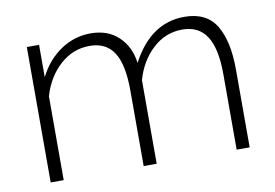

<svg xmlns="http://www.w3.org/2000/svg" viewBox="-62 -628 1039 726"><g transform="rotate(-10 457.5 -264.5)"><path d="M842 0H792V-290Q792 -388 761.5 -435.5Q731 -483 668 -483Q603 -483 554 -437.5Q505 -392 485 -321V0H435V-290Q435 -390 405 -436.5Q375 -483 312 -483Q248 -483 198.5 -438.5Q149 -394 128 -322V0H78V-520H125V-396Q157 -459 209.5 -494Q262 -529 324 -529Q390 -529 431 -490Q472 -451 480 -388Q554 -529 684 -529Q769 -529 805.5 -468.5Q842 -408 842 -299Z"/></g></svg>

Font: Raleway Light
Style: Regular
Weight: 300
Designer: Matt McInerney, Pablo Impallari, Rodrigo Fuenzalida
Foundry: Matt McInerney, Pablo Impallari, Rodrigo Fuenzalida
Version: Version 4.026